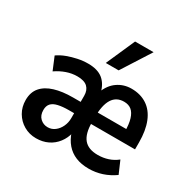

<svg xmlns="http://www.w3.org/2000/svg" viewBox="-165 -911 1089 1087"><g transform="rotate(30 379.0 -367.5)"><path d="M203 10Q159 10 123 -11Q87 -32 66 -68Q45 -104 45 -149Q45 -200 72.5 -232Q100 -264 150.5 -279.5Q201 -295 270 -295H338V-221H286Q246 -221 217 -214.5Q188 -208 174 -192.5Q160 -177 160 -150Q160 -115 180.5 -96Q201 -77 229 -77Q255 -77 275.5 -92.5Q296 -108 308 -133.5Q320 -159 320 -188V-335Q320 -371 299 -391Q278 -411 232 -411Q197 -411 162.5 -399Q128 -387 96 -365L61 -449Q87 -467 118 -478.5Q149 -490 182.5 -497Q216 -504 249 -504Q311 -504 345.5 -476.5Q380 -449 393 -395H383Q403 -449 443 -476.5Q483 -504 533 -504Q592 -504 634.5 -476Q677 -448 699 -393.5Q721 -339 721 -261V-216H413V-291H636L621 -272Q621 -323 611 -355.5Q601 -388 582 -403.5Q563 -419 533 -419Q483 -419 458 -379Q433 -339 433 -259V-227Q433 -153 462 -118Q491 -83 553 -83Q589 -83 620.5 -93.5Q652 -104 678 -125L713 -44Q675 -17 633.5 -3.5Q592 10 547 10Q499 10 462.5 -5Q426 -20 400.5 -49.5Q375 -79 361 -122H369Q360 -83 337 -53Q314 -23 280 -6.5Q246 10 203 10ZM333 -557 416 -745H537L417 -557Z"/></g></svg>

Font: Nunito Sans 10pt Condensed
Style: Bold
Weight: 700
Width: 3
Designer: Vernon Adams
Foundry: Vernon Adams
Version: Version 3.101;gftools[0.9.27]